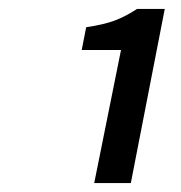

<svg xmlns="http://www.w3.org/2000/svg" viewBox="-20 -795 406 430"><path d="M191 -385 251 -683H163L173 -734Q213 -740 237 -749Q261 -758 287 -775H349L273 -385Z"/></svg>

Font: Source Sans 3 SemiBold
Style: Italic
Weight: 600
Italic angle: -11°
Designer: Paul D. Hunt
Foundry: Adobe
Version: Version 3.046;hotconv 1.0.118;makeotfexe 2.5.65603